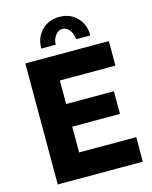

<svg xmlns="http://www.w3.org/2000/svg" viewBox="-133 -1001 864 1088"><g transform="rotate(-15 299.5 -457.5)"><path d="M567 -144V0H68V-710H558V-566H232V-428H512V-295H232V-144ZM321 -845Q297 -845 279.5 -822Q262 -799 262 -768H177Q177 -832 217.5 -873.5Q258 -915 321 -915Q385 -915 425 -873.5Q465 -832 465 -768H382Q379 -801 361.5 -823Q344 -845 321 -845Z"/></g></svg>

Font: Raleway ExtraBold
Style: Regular
Weight: 800
Designer: Matt McInerney, Pablo Impallari, Rodrigo Fuenzalida
Foundry: Matt McInerney, Pablo Impallari, Rodrigo Fuenzalida
Version: Version 4.026